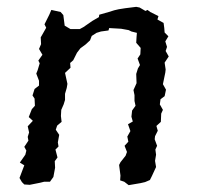

<svg xmlns="http://www.w3.org/2000/svg" viewBox="-20 -531 580 561"><path d="M110 -460 124 -488 130 -502 157 -496 165 -487 169 -456 186 -446H213L224 -452L250 -470L269 -481L270 -488L298 -496L314 -501L327 -504L346 -507L378 -511L388 -509L405 -499L411 -502L419 -496L443 -484L440 -474L458 -464L460 -449L461 -436L472 -425L463 -410L468 -394L464 -382L473 -366L461 -348L464 -328L463 -319L456 -285L465 -269L461 -250L449 -241L447 -226L456 -210L451 -199L450 -175L437 -163L441 -149L433 -133L432 -124L439 -105L434 -94L436 -79L433 -61L436 -43L424 -17L418 -5L404 1L391 4L356 10L343 0L331 -4L332 -18L328 -49L332 -57L347 -76L351 -87L344 -105L355 -117L352 -132L361 -148L354 -168L368 -176L364 -190L366 -208L376 -222L373 -236V-253L370 -268L379 -288L378 -315L383 -331L389 -341L382 -360L390 -372L391 -391L378 -406L379 -423L380 -435L364 -439L356 -443L334 -447L299 -449L297 -442L275 -439L262 -435L248 -426L243 -413L230 -401L215 -390L205 -377L194 -355L185 -347L186 -333L170 -318L177 -286L175 -274L170 -257V-239L166 -226L159 -210L158 -192L160 -175L147 -164L143 -152L153 -137L149 -115L151 -103L142 -94L148 -71L140 -60L141 -41L136 -14L126 0H109L97 3L67 9L51 8L44 1L37 -11L51 -48L38 -56L54 -79L57 -91L51 -102L63 -120L61 -131L65 -144L61 -162L76 -178L64 -189L73 -212L82 -222L81 -243L75 -252L81 -271L94 -281V-295L86 -316L90 -326L96 -346L92 -354L104 -371L94 -388L100 -402L99 -422L102 -427L115 -450Z"/></svg>

Font: Winky Rough Light
Style: Italic
Weight: 300
Italic angle: -8.97852°
Designer: Simon Atzbach
Foundry: typofactur
Version: Version 1.206; ttfautohint (v1.8.4.7-5d5b)